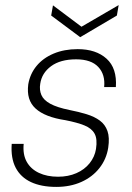

<svg xmlns="http://www.w3.org/2000/svg" viewBox="-20 -722 519 754"><path d="M201 12Q142 12 101.5 -7Q61 -26 41.5 -63.5Q22 -101 26 -157H73Q69 -115 85 -86.5Q101 -58 133 -43Q165 -28 208 -28Q248 -28 280 -42Q312 -56 332 -81Q352 -106 357 -137Q363 -176 351.5 -197Q340 -218 311.5 -229.5Q283 -241 237 -250Q197 -256 167.5 -267.5Q138 -279 119.5 -296Q101 -313 94 -336.5Q87 -360 91 -391Q98 -432 123.5 -463Q149 -494 190.5 -511.5Q232 -529 285 -529Q357 -529 398.5 -491.5Q440 -454 435 -380H389Q394 -429 366 -459Q338 -489 279 -489Q217 -489 180.5 -462Q144 -435 138 -393Q134 -369 142.5 -349Q151 -329 177.5 -314.5Q204 -300 253 -290Q289 -283 320 -273.5Q351 -264 372 -248.5Q393 -233 402 -207.5Q411 -182 405 -142Q398 -97 370.5 -62Q343 -27 299.5 -7.5Q256 12 201 12ZM446 -702 439 -661 295 -576 181 -661 188 -701 300 -617Z"/></svg>

Font: DM Sans 11pt ExtraLight
Style: Italic
Weight: 250
Italic angle: -10°
Version: Version 4.004;gftools[0.9.30]